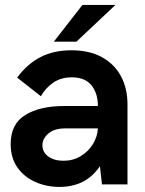

<svg xmlns="http://www.w3.org/2000/svg" viewBox="-20 -726 570 756"><path d="M214 10Q163 10 119 -9.5Q75 -29 48.5 -66.8Q22 -104.5 22 -159Q22 -238 79.5 -273.2Q137 -308.5 232 -308.5H365.5Q365.5 -358.5 340.2 -390Q315 -421.5 263 -421.5Q220 -421.5 189.5 -400.5Q159 -379.5 141 -347L47.5 -420.5Q87.5 -474.5 139.5 -501.2Q191.5 -528 260.5 -528Q332 -528 381.5 -500.8Q431 -473.5 456.5 -425.5Q482 -377.5 482 -315V0H381.5L373.5 -71.5Q344 -29 304.5 -9.5Q265 10 214 10ZM230 -93Q267.5 -93 297.8 -111.2Q328 -129.5 345.8 -158.5Q363.5 -187.5 365.5 -220.5H237.5Q194 -220.5 170.5 -200.2Q147 -180 147 -154.5Q147 -126.5 170.2 -109.8Q193.5 -93 230 -93ZM281 -562H192L304.5 -706.5H434.5Z"/></svg>

Font: Acari Sans
Style: Bold
Weight: 700
Designer: Alfredo Marco Pradil and Stefan Peev (font) & Cristiano Sobral (main changes)
Foundry: Alfredo Marco Pradil and Stefan Peev (font) & Cristiano Sobral (main changes)
Version: Version 1.063; ttfautohint (v1.8.3)